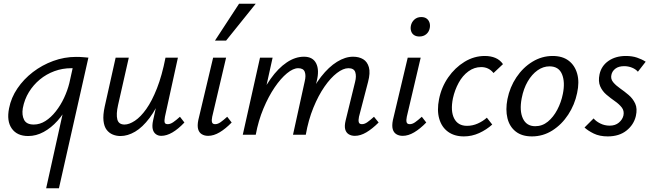

<svg xmlns="http://www.w3.org/2000/svg" viewBox="-20 -727 3517 1036"><path d="M229 289 347 -243 391 -277Q377 -217 351 -165.5Q325 -114 290.5 -75.5Q256 -37 215.5 -15Q175 7 132 7Q72 7 43.5 -33.5Q15 -74 29 -143Q40 -200 74 -250Q108 -300 157.5 -338Q207 -376 267 -398Q327 -420 390 -420Q412 -420 428 -418.5Q444 -417 457 -416L298 289ZM162 -55Q195 -55 225 -74Q255 -93 281 -126Q307 -159 325.5 -198.5Q344 -238 354 -278L378 -386L409 -356Q399 -358 387.5 -358.5Q376 -359 365 -359Q317 -359 273.5 -343Q230 -327 195 -298Q160 -269 136 -230Q112 -191 103 -143Q97 -106 110 -80.5Q123 -55 162 -55Z M630 7Q608 7 588.5 -1Q569 -9 555.5 -26.5Q542 -44 538.5 -75Q535 -106 545 -152L604 -416H675L617 -160Q606 -111 613 -83Q620 -55 652 -55Q677 -55 708 -75.5Q739 -96 769.5 -139Q800 -182 827 -250.5Q854 -319 873 -416H914Q891 -302 858 -221.5Q825 -141 787 -90.5Q749 -40 709 -16.5Q669 7 630 7ZM850 6Q833 6 820.5 -3.5Q808 -13 804 -31Q800 -49 806 -77L881 -416H940L870 -97Q866 -76 868.5 -66.5Q871 -57 885 -57Q899 -57 914.5 -67.5Q930 -78 951 -97L975 -66Q942 -31 910.5 -12.5Q879 6 850 6Z M1103 6Q1083 6 1068.5 -3Q1054 -12 1049 -30.5Q1044 -49 1050 -79L1130 -416H1200L1125 -97Q1121 -78 1124 -67.5Q1127 -57 1141 -57Q1155 -57 1170 -67.5Q1185 -78 1206 -97L1230 -66Q1197 -32 1165 -13Q1133 6 1103 6ZM1140 -508 1270 -707H1360L1200 -508Z M1895 6Q1875 6 1861 -3Q1847 -12 1842.5 -30Q1838 -48 1845 -77L1896 -285Q1904 -316 1897 -337.5Q1890 -359 1860 -359Q1832 -359 1798 -333Q1764 -307 1731 -259.5Q1698 -212 1671 -146Q1644 -80 1630 0H1580Q1603 -102 1637 -181Q1671 -260 1712.5 -313Q1754 -366 1798.5 -393.5Q1843 -421 1885 -421Q1917 -421 1939.5 -407.5Q1962 -394 1970.5 -364Q1979 -334 1966 -285L1917 -97Q1913 -78 1916 -67.5Q1919 -57 1933 -57Q1947 -57 1962 -67.5Q1977 -78 1998 -97L2023 -66Q1989 -32 1957 -13Q1925 6 1895 6ZM1290 0 1383 -416H1451L1359 0ZM1315 0Q1335 -92 1367.5 -168.5Q1400 -245 1440.5 -302Q1481 -359 1527 -390Q1573 -421 1620 -421Q1668 -421 1686 -385Q1704 -349 1689 -289L1619 0H1561L1624 -287Q1632 -319 1624.5 -339Q1617 -359 1589 -359Q1562 -359 1528.5 -331.5Q1495 -304 1462 -255.5Q1429 -207 1401.5 -141.5Q1374 -76 1360 0Z M2153 6Q2133 6 2118.5 -3Q2104 -12 2099 -30.5Q2094 -49 2100 -79L2180 -416H2250L2175 -97Q2171 -78 2174 -67.5Q2177 -57 2191 -57Q2205 -57 2220 -67.5Q2235 -78 2256 -97L2280 -66Q2247 -32 2215 -13Q2183 6 2153 6ZM2243 -530Q2226 -530 2214.5 -537.5Q2203 -545 2198.5 -558.5Q2194 -572 2197 -588Q2201 -608 2216 -621.5Q2231 -635 2253 -635Q2270 -635 2281 -627.5Q2292 -620 2297 -606.5Q2302 -593 2299 -576Q2295 -555 2280 -542.5Q2265 -530 2243 -530Z M2483 9Q2432 9 2397.5 -16Q2363 -41 2350 -86.5Q2337 -132 2349 -192Q2362 -257 2398.5 -309.5Q2435 -362 2486.5 -393.5Q2538 -425 2596 -425Q2628 -425 2653 -414.5Q2678 -404 2694 -381L2643 -333Q2630 -349 2613.5 -357Q2597 -365 2576 -365Q2539 -365 2507.5 -342Q2476 -319 2455 -280.5Q2434 -242 2424 -197Q2410 -128 2430.5 -88Q2451 -48 2500 -48Q2530 -48 2558 -60.5Q2586 -73 2607 -92L2636 -55Q2605 -27 2565.5 -9Q2526 9 2483 9Z M2850 9Q2796 9 2762.5 -17.5Q2729 -44 2718 -89.5Q2707 -135 2718 -192Q2731 -257 2766.5 -310Q2802 -363 2853 -394Q2904 -425 2962 -425Q3015 -425 3048.5 -399.5Q3082 -374 3094.5 -329Q3107 -284 3094 -225Q3081 -162 3046 -108.5Q3011 -55 2960.5 -23Q2910 9 2850 9ZM2868 -46Q2906 -46 2936 -70.5Q2966 -95 2987 -135Q3008 -175 3017 -220Q3030 -284 3012.5 -326.5Q2995 -369 2945 -369Q2911 -369 2880.5 -347.5Q2850 -326 2827.5 -287.5Q2805 -249 2795 -197Q2782 -129 2801.5 -87.5Q2821 -46 2868 -46Z M3259 9Q3215 9 3183.5 -6.5Q3152 -22 3134 -39L3183 -88Q3195 -73 3218.5 -61Q3242 -49 3270 -49Q3300 -49 3319.5 -65.5Q3339 -82 3344 -104Q3349 -129 3335 -147Q3321 -165 3298 -181Q3275 -197 3252.5 -216Q3230 -235 3218.5 -261.5Q3207 -288 3215 -326Q3225 -372 3263.5 -398.5Q3302 -425 3357 -425Q3391 -425 3417.5 -416Q3444 -407 3464 -394L3422 -340Q3410 -354 3390 -362Q3370 -370 3348 -370Q3318 -370 3300.5 -356.5Q3283 -343 3279 -323Q3274 -301 3288.5 -283.5Q3303 -266 3326 -250Q3349 -234 3372 -214.5Q3395 -195 3407.5 -168Q3420 -141 3411 -101Q3400 -54 3360.5 -22.5Q3321 9 3259 9Z"/></svg>

Font: Ysabeau Office Medium
Style: Italic
Weight: 500
Italic angle: -12°
Designer: Christian Thalmann (Catharsis Fonts)
Version: Version 2.001;gftools[0.9.30]; featfreeze: tnum,lnum,ss02